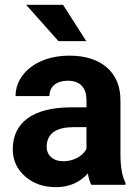

<svg xmlns="http://www.w3.org/2000/svg" viewBox="-20 -770 576 800"><path d="M242.7 -750H88.9L223.6 -598.6H339.4ZM502.9 0V-8.3C489.3 -34.2 482.4 -71.8 481.9 -122.1V-351.1C481.9 -410.2 462.9 -456.5 424.8 -489.3C386.2 -522 334.5 -538.1 269.5 -538.1C226.6 -538.1 188 -530.8 153.3 -516.1C118.7 -501 92.3 -480.5 73.2 -454.6C54.2 -428.7 44.9 -400.4 44.9 -369.6H186C186 -409.2 214.8 -433.6 262.2 -433.6C316.4 -433.6 340.3 -401.9 340.3 -353V-322.8H275.4C118.7 -322.3 33.2 -260.3 33.2 -148.4C33.2 -103 50.3 -64.9 84.5 -35.2C118.2 -5.4 161.1 9.8 212.9 9.8C267.6 9.8 312 -9.3 346.2 -47.4C349.1 -28.3 354 -12.7 360.4 0ZM243.7 -98.1C200.7 -98.1 174.3 -123.5 174.3 -158.7L174.8 -167C179.2 -215.8 216.8 -240.2 287.6 -240.2H340.3V-149.4C323.2 -118.2 285.2 -98.1 243.7 -98.1Z"/></svg>

Font: Roboto
Style: Bold
Weight: 700
Designer: Google
Version: Version 2.137; 2017